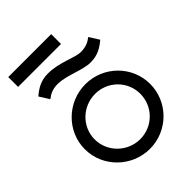

<svg xmlns="http://www.w3.org/2000/svg" viewBox="-225 -876 993 993"><g transform="rotate(-45 272.0 -379.5)"><path d="M334 -770H20V-698H334ZM377 -596C333 -596 263 -638 177 -638C126 -638 92 -617 59 -589L93 -535C116 -553 139 -564 175 -564C240 -564 316 -522 375 -522C427 -522 459 -542 493 -570L459 -624C436 -606 413 -596 377 -596ZM108 -226C108 -318 184 -391 276 -391C368 -391 442 -318 442 -226C442 -134 368 -60 276 -60C184 -60 108 -134 108 -226ZM36 -226C36 -95 145 11 276 11C407 11 514 -95 514 -226C514 -357 407 -462 276 -462C145 -462 36 -357 36 -226Z"/></g></svg>

Font: Charger
Style: Regular
Weight: 400
Designer: Jasper
Foundry: Cannot Into Space Fonts
Version: Version 0.98